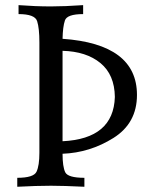

<svg xmlns="http://www.w3.org/2000/svg" viewBox="-20 -713 596 733"><path d="M302.2 0Q221.7 -3.9 174.8 -3.9Q120.1 -3.9 45.9 0V-34.2Q108.4 -34.2 119.4 -57.4Q130.4 -80.6 130.4 -129.9V-550.8Q130.4 -605 121.8 -632.1Q113.3 -659.2 50.8 -659.2V-693.4Q115.2 -688.5 174.8 -688.5Q227.1 -688.5 297.4 -693.4V-659.2Q235.8 -659.2 227.8 -634.8Q219.7 -610.4 218.8 -564.9Q502.9 -544.9 502.9 -350.6Q502.9 -242.7 413.1 -186.3Q323.2 -129.9 218.8 -126Q218.8 -76.7 229 -55.4Q239.3 -34.2 302.2 -34.2ZM218.8 -173.8Q413.6 -183.1 418.5 -342.8Q417.5 -427.7 363.5 -472.2Q309.6 -516.6 218.8 -519Z"/></svg>

Font: Kelvinch
Style: Regular
Weight: 400
Designer: Paul James MIller
Foundry: High-Logic / Made with FontCreator
Version: Version 3.30 September 23, 2016